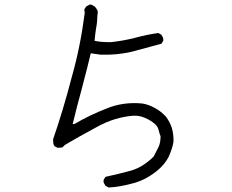

<svg xmlns="http://www.w3.org/2000/svg" viewBox="-20 -718 1040 861"><path d="M467 123 453 115Q452 113 449.5 109Q447 105 446 103Q443 97 445 88L453 75Q509 63 568 47Q622 31 669 -16Q687 -51 691 -59Q700 -78 700 -107Q695 -119 691 -136Q688 -149 677 -160Q657 -178 631 -189Q604 -201 576 -199Q493 -192 417 -150Q326 -101 271 -68L260 -57L239 -55L225 -62Q221 -67 219 -75Q218 -81 218 -93Q263 -223 302 -373Q340 -506 360 -660L358 -676L366 -688Q369 -691 378 -695Q384 -700 392 -696L406 -688Q412 -681 417 -671Q420 -663 417 -650Q416 -616 411 -592Q408 -575 404 -535Q423 -531 440 -530Q452 -529 478 -529Q533 -535 584 -548Q639 -563 690 -570L704 -562L711 -549Q713 -543 712 -535L704 -522Q603 -494 571 -486Q502 -470 430 -473L387 -479Q375 -427 347 -321Q324 -237 306 -162H314Q382 -202 457 -231Q531 -262 617 -254Q645 -250 674 -234Q702 -219 724 -195Q742 -171 751 -143Q759 -114 758 -82Q753 -52 736 -14Q719 18 690 43Q641 85 584 102Q520 120 467 123Z"/></svg>

Font: Yozai
Style: Regular
Weight: 400
Designer: LXGW / Y.OzVox
Foundry: LXGW / Y.OzVox
Version: Version 0.861;October 22, 2024